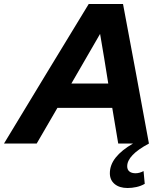

<svg xmlns="http://www.w3.org/2000/svg" viewBox="-79 -720 819 963"><path d="M-59 0Q47 -176 153 -350Q259 -524 366 -700H538Q571 -524 603.5 -350Q636 -176 668 0Q559 58 559 114Q559 131 570 140Q581 149 601 149Q611 149 621.5 146Q632 143 641 138Q643 154 644 170Q645 186 647 202Q628 213 605.5 218Q583 223 561 223Q520 223 496 203Q472 183 472 149Q472 107 501.5 70Q531 33 588 0H514Q506 -45 499 -89.5Q492 -134 484 -179H209Q183 -134 157 -89.5Q131 -45 105 0ZM279 -301H464Q454 -364 444 -425.5Q434 -487 423 -550Z"/></svg>

Font: Rosa Sans
Style: Bold Italic
Weight: 700
Italic angle: -12°
Designer: Pentagram / MCKL
Foundry: Pentagram / MCKL
Version: Version 1.005;September 16, 2019;FontCreator 11.5.0.2425 64-